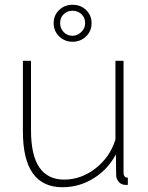

<svg xmlns="http://www.w3.org/2000/svg" viewBox="-20 -775 621 805"><path d="M284 -755Q318 -755 341 -733Q364 -711 364 -678Q364 -645 341 -622.5Q318 -600 284 -600Q251 -600 228 -622.5Q205 -645 205 -678Q205 -711 228 -733Q251 -755 284 -755ZM232 -678Q232 -656 247 -640.5Q262 -625 284 -625Q304 -625 320.5 -640.5Q337 -656 337 -678Q337 -701 321.5 -715.5Q306 -730 284 -730Q262 -730 247 -715.5Q232 -701 232 -678ZM76 -224V-520H110V-228Q110 -22 249 -22Q320 -22 380.5 -69Q441 -116 464 -190V-520H498V-52Q498 -30 516 -30V0Q503 1 497 -1Q484 -4 475.5 -15.5Q467 -27 467 -42L466 -128Q432 -64 372 -27Q312 10 242 10Q76 10 76 -224Z"/></svg>

Font: Raleway-v4020 ExtraLight
Style: Regular
Weight: 275
Designer: Matt McInerney, Pablo Impallari, Rodrigo Fuenzalida
Foundry: Matt McInerney, Pablo Impallari, Rodrigo Fuenzalida
Version: Version 4.020;PS 004.020;hotconv 1.0.88;makeotf.lib2.5.64775